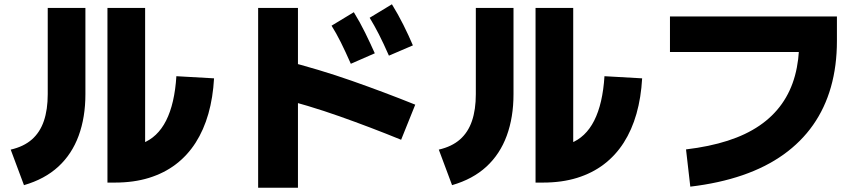

<svg xmlns="http://www.w3.org/2000/svg" viewBox="-20 -807 4040 897"><path d="M92 58 30 -108Q91 -122 129 -155.5Q167 -189 185 -242Q203 -295 203 -367V-770H379V-367Q379 -259 347.5 -173Q316 -87 252.5 -28.5Q189 30 92 58ZM804 -451 980 -441Q975 -351 953.5 -275.5Q932 -200 894 -140.5Q856 -81 801.5 -39.5Q747 2 676 24Q605 46 517 46H482V-770H658V-75L567 -124Q609 -124 644.5 -137.5Q680 -151 708 -177.5Q736 -204 756 -243.5Q776 -283 788 -335Q800 -387 804 -451Z M1372 70H1186V-770H1372ZM1920 -318 1854 -154Q1712 -212 1566.5 -263.5Q1421 -315 1262 -355L1306 -525Q1471 -483 1623.5 -429.5Q1776 -376 1920 -318ZM1619 -509Q1593 -568 1572 -610Q1551 -652 1529 -687L1633 -750Q1662 -703 1686 -654Q1710 -605 1731 -558ZM1797 -547Q1771 -606 1750 -647Q1729 -688 1707 -724L1811 -787Q1840 -740 1864.5 -691Q1889 -642 1909 -595Z M2092 58 2030 -108Q2091 -122 2129 -155.5Q2167 -189 2185 -242Q2203 -295 2203 -367V-770H2379V-367Q2379 -259 2347.5 -173Q2316 -87 2252.5 -28.5Q2189 30 2092 58ZM2804 -451 2980 -441Q2975 -351 2953.5 -275.5Q2932 -200 2894 -140.5Q2856 -81 2801.5 -39.5Q2747 2 2676 24Q2605 46 2517 46H2482V-770H2658V-75L2567 -124Q2609 -124 2644.5 -137.5Q2680 -151 2708 -177.5Q2736 -204 2756 -243.5Q2776 -283 2788 -335Q2800 -387 2804 -451Z M3205 65 3185 -109Q3294 -122 3379.5 -149.5Q3465 -177 3528 -220Q3591 -263 3632.5 -321.5Q3674 -380 3694 -453.5Q3714 -527 3714 -616L3764 -564H3110V-730H3890V-616Q3890 -499 3862 -400.5Q3834 -302 3778.5 -223Q3723 -144 3640.5 -85Q3558 -26 3449 11.5Q3340 49 3205 65Z"/></svg>

Font: Murecho Thin Black
Style: Regular
Weight: 900
Version: Version 1.010